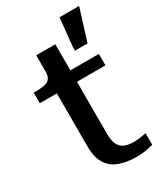

<svg xmlns="http://www.w3.org/2000/svg" viewBox="-200 -882 839 975"><g transform="rotate(-30 219.0 -394.0)"><path d="M13 -471V-533H23Q54 -533 75.5 -537Q97 -541 108 -555Q119 -569 119 -595L198 -538H398V-471ZM231 -166Q231 -126 242 -103.5Q253 -81 274.5 -71.5Q296 -62 326 -62Q351 -62 372.5 -65.5Q394 -69 402 -71V-3Q391 0 375 3.5Q359 7 340.5 9Q322 11 302 11Q251 11 207.5 -3.5Q164 -18 138.5 -55.5Q113 -93 113 -162V-522L119 -530V-691H231ZM375 -613 433 -799H318L301 -632V-613Z"/></g></svg>

Font: Roboto Serif 20pt Medium
Style: Regular
Weight: 500
Version: Version 1.008